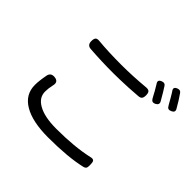

<svg xmlns="http://www.w3.org/2000/svg" viewBox="-198 -1046 1290 1290"><g transform="rotate(45 447.5 -401.0)"><path d="M416 24Q267 24 186 -24Q104 -72 104 -163Q104 -203 116 -265Q124 -297 160 -294Q204 -290 192 -245Q184 -210 184 -180Q184 -123 241 -91Q301 -56 414 -56Q587 -56 711 -84Q733 -90 741 -79Q747 -70 747 -44Q747 -25 744 -18Q739 -8 724 -4Q605 24 416 24ZM420 -591Q307 -591 198 -599Q164 -602 164 -639Q164 -662 172 -671Q180 -680 201 -678Q296 -669 420 -669Q527 -669 646 -680Q666 -681 674 -672Q682 -663 682 -641Q682 -621 674.5 -611.5Q667 -602 648 -601Q614 -599 560 -595Q470 -591 420 -591ZM728 -657Q724 -664 715.5 -679.5Q707 -695 703 -703Q692 -722 678 -745Q659 -771 690 -783Q712 -792 724 -775Q746 -742 780 -682Q793 -659 766 -645Q741 -633 728 -657ZM838 -699Q836 -702 833 -707Q819 -732 812 -744Q806 -754 794 -774Q789 -781 787 -785Q767 -811 798 -823Q820 -832 832 -815Q860 -776 891 -721Q904 -698 876 -686Q850 -674 838 -699Z"/></g></svg>

Font: GenSenRounded TW R
Style: Regular
Weight: 400
Version: Version 1.501;PS 1;hotconv 16.6.51;makeotf.lib2.5.65220